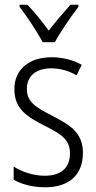

<svg xmlns="http://www.w3.org/2000/svg" viewBox="-20 -785 408 815"><path d="M161 -606H213C237 -651 281 -714 313 -756V-765H279C245 -727 218 -695 187 -655C159 -693 125 -736 96 -765H63V-756C93 -717 137 -652 161 -606ZM332 -136C332 -223 276 -255 201 -294C129 -331 94 -353 94 -408C94 -463 134 -495 198 -495C236 -495 276 -483 305 -465L327 -510C291 -530 247 -542 199 -542C100 -542 41 -487 41 -407C41 -322 95 -289 172 -250C242 -215 277 -191 277 -134C277 -75 242 -39 170 -39C121 -39 72 -56 38 -78V-22C68 -5 114 10 171 10C275 10 332 -44 332 -136Z"/></svg>

Font: Noto Sans Thai Cond Light
Style: Regular
Weight: 300
Width: 3
Designer: Monotype Design Team
Foundry: Monotype Imaging Inc.
Version: Version 2.002